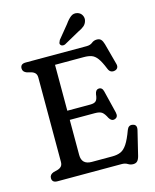

<svg xmlns="http://www.w3.org/2000/svg" viewBox="-132 -986 883 1093"><g transform="rotate(-15 309.0 -439.5)"><path d="M42 -673Q42 -700 73.5 -700H432.5Q454.5 -700 467.5 -710.8Q480.5 -721.5 498 -721.5Q514 -721.5 522.5 -712.5Q531 -703.5 536.5 -684L570.5 -557.5Q574 -543.5 568 -534.5Q562 -525.5 550 -523.5Q538.5 -521 528.8 -526Q519 -531 513 -546.5Q496 -589 480.5 -610Q465 -631 446.5 -637.5Q428 -644 401.5 -644H231.5V-373.5H367Q391.5 -373.5 401.2 -384Q411 -394.5 413.5 -422Q418 -447.5 436 -449Q457 -450.5 463 -425.5L495.5 -293Q502.5 -264 480 -257Q460.5 -250.5 447 -273.5Q434 -300 421 -309.8Q408 -319.5 379.5 -319.5H231.5V-113Q231.5 -56 290.5 -56H412Q441 -56 461.5 -65Q482 -74 499.5 -100.5Q517 -127 536 -179Q546 -205 570 -200Q597 -195 588.5 -162L554 -20Q549 -0.5 540.2 8.5Q531.5 17.5 515.5 17.5Q499.5 17.5 485.8 8.8Q472 0 451.5 0H73.5Q42 0 42 -27Q42 -47.5 65.5 -56L91 -62.5Q105.5 -67 113.2 -76Q121 -85 121 -102V-598Q121 -615 113.2 -624Q105.5 -633 91 -637.5L65.5 -644Q42 -652.5 42 -673ZM357.5 -850.5Q375 -875.5 392 -888.5Q409 -901.5 431 -895.5Q449.5 -890 457.8 -873.8Q466 -857.5 461 -841Q456 -823.5 443 -812.8Q430 -802 407 -791.5L317 -741.5Q310.5 -738.5 302.8 -739.2Q295 -740 291 -745.5Q286 -751.5 288.2 -758.8Q290.5 -766 294.5 -773.5Z"/></g></svg>

Font: Fraunces 72pt S100
Style: Regular
Weight: 400
Version: Version 1.000; ttfautohint (v1.8.3)